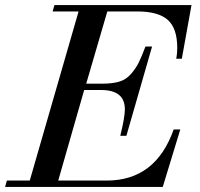

<svg xmlns="http://www.w3.org/2000/svg" viewBox="-64 -735 788 755"><path d="M689 -715 651 -504H629Q633 -523 633 -546Q633 -624 595.5 -657Q558 -690 476 -690H358L275 -406H338Q378 -406 405 -414Q432 -422 451 -444Q470 -466 481 -488Q492 -510 508 -552H534L433 -201H409Q427 -274 427 -305Q427 -381 334 -381H267L165 -25H356Q548 -25 619 -226H645L576 0H-44L-37 -25H53L245 -690H143L150 -715Z"/></svg>

Font: Justus
Style: ItalicOldstyle
Weight: 400
Italic angle: -12°
Version: Version 001.001